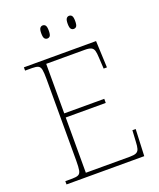

<svg xmlns="http://www.w3.org/2000/svg" viewBox="-162 -1001 910 1100"><g transform="rotate(-20 292.5 -451.5)"><path d="M50 0V-20H93Q118 -20 130 -26Q142 -32 145.5 -51Q149 -70 149 -108V-606Q149 -645 145.5 -663.5Q142 -682 130 -688Q118 -694 93 -694H50V-714H490L497 -551H477L473 -620Q472 -648 467.5 -662.5Q463 -677 450.5 -683Q438 -689 412 -689H177V-387H421V-362H177V-25H446Q472 -25 484.5 -31Q497 -37 501.5 -52Q506 -67 507 -94L511 -163H531L524 0ZM394 -823Q384 -823 377.5 -831Q371 -839 371 -863Q371 -886 377.5 -894.5Q384 -903 394 -903Q405 -903 411 -894.5Q417 -886 417 -863Q417 -839 411 -831Q405 -823 394 -823ZM233 -823Q223 -823 216.5 -831Q210 -839 210 -863Q210 -886 216.5 -894.5Q223 -903 233 -903Q244 -903 250 -894.5Q256 -886 256 -863Q256 -839 250 -831Q244 -823 233 -823Z"/></g></svg>

Font: Noto Serif Hebrew Thin
Style: Regular
Weight: 250
Version: Version 2.003